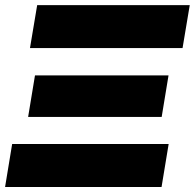

<svg xmlns="http://www.w3.org/2000/svg" viewBox="-31 -748 779 768"><path d="M-10.7 0 17.6 -171.9H643.6L615.2 0ZM88.9 -555.7 117.7 -727.5H728L699.2 -555.7ZM81.5 -280.3 108.9 -446.3H643.1L615.7 -280.3Z"/></svg>

Font: Inter Display Black
Style: Italic
Weight: 900
Italic angle: -9.39999°
Designer: Rasmus Andersson
Foundry: rsms
Version: Version 4.000;git-a52131595